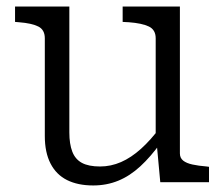

<svg xmlns="http://www.w3.org/2000/svg" viewBox="-20 -557 686 587"><path d="M192 -537V-152Q192 -117 201 -93.5Q210 -70 230.5 -59Q251 -48 286 -48Q319 -48 350 -61.5Q381 -75 411 -102Q441 -129 470 -168L471 -120Q441 -78 409 -48.5Q377 -19 341.5 -4.5Q306 10 265 10Q218 10 185 -6.5Q152 -23 134.5 -57Q117 -91 117 -141V-440Q117 -466 97 -476Q77 -486 38 -489L26 -490V-537ZM530 -537V-88Q530 -74 540 -66Q550 -58 568.5 -54Q587 -50 612 -48L619 -47V0H470L459 -119L456 -125V-440Q456 -466 435 -476Q414 -486 374 -489L355 -490V-537Z"/></svg>

Font: Roboto Serif 20pt Light
Style: Regular
Weight: 300
Version: Version 1.008